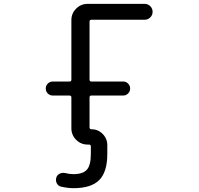

<svg xmlns="http://www.w3.org/2000/svg" viewBox="-20 -775 1040 1002"><path d="M457 -100.6Q491.2 -100.6 515.6 -76.2Q540 -51.8 540 -17.6V28.3Q540 122.1 498 164.6Q456.1 207 363.3 207Q334 207 299.8 199.2Q284.2 196.3 276.9 182.6Q269.5 168.9 273.4 153.3Q277.3 138.7 290.5 131.8Q303.7 125 319.3 127.9Q341.8 133.8 362.3 133.8Q413.1 133.8 433.6 110.4Q454.1 86.9 454.1 28.3V-10.7Q454.1 -20.5 444.3 -20.5H440.4H437.5Q402.3 -20.5 377.4 -45.4Q352.5 -70.3 352.5 -105.5V-266.6Q352.5 -276.4 342.8 -276.4H255.9Q240.2 -276.4 229.5 -287.1Q218.8 -297.9 218.8 -313Q218.8 -328.1 229.5 -338.9Q240.2 -349.6 255.9 -349.6H342.8Q352.5 -349.6 352.5 -359.4V-669.9Q352.5 -705.1 377.4 -730Q402.3 -754.9 437.5 -754.9H734.4Q752 -754.9 764.2 -742.7Q776.4 -730.5 776.4 -713.4Q776.4 -696.3 764.2 -684.1Q752 -671.9 734.4 -671.9H457Q447.3 -671.9 447.3 -662.1V-359.4Q447.3 -349.6 457 -349.6H623Q637.7 -349.6 648.4 -338.9Q659.2 -328.1 659.2 -313Q659.2 -297.9 648.4 -287.1Q637.7 -276.4 623 -276.4H457Q447.3 -276.4 447.3 -266.6V-110.4Q447.3 -100.6 457 -100.6Z"/></svg>

Font: Rounded-X Mgen+ 1m regular
Style: Regular
Weight: 400
Designer: [Source Han Sans]
Ryoko NISHIZUKA  (kana & ideographs); Paul D. Hunt (Latin, Greek & Cyrillic); Wenlong ZHANG  (bopomofo
Version: Version 1.059.20150602